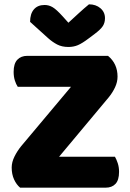

<svg xmlns="http://www.w3.org/2000/svg" viewBox="-20 -867 600 887"><path d="M73 0Q56 -14 45 -38Q34 -62 34 -93Q34 -118 47 -144Q60 -170 78 -192L308 -466H62Q54 -478 48.5 -495.5Q43 -513 43 -535Q43 -573 60 -591Q77 -609 106 -609H479Q523 -573 523 -513Q523 -488 511.5 -463.5Q500 -439 482 -417L253 -143H511Q518 -131 524 -113Q530 -95 530 -73Q530 -35 513.5 -17.5Q497 0 468 0ZM296 -762Q321 -785 345 -807Q369 -829 391 -847Q423 -847 444 -829Q465 -811 465 -783Q465 -762 455 -746.5Q445 -731 417 -710L389 -689Q360 -667 340 -658.5Q320 -650 296 -650Q266 -650 244 -661.5Q222 -673 202 -691L119 -766Q119 -803 136.5 -823.5Q154 -844 186 -844Q206 -844 223.5 -833.5Q241 -823 269 -792Z"/></svg>

Font: Baloo Bhaina 2 ExtraBold
Style: Regular
Weight: 800
Designer: Yesha Goshar, Manish Minz, Shuchita Grover and Ek Type
Foundry: Ek Type
Version: Version 1.640;hotconv 1.0.111;makeotfexe 2.5.65597; ttfautoh